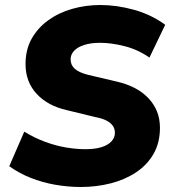

<svg xmlns="http://www.w3.org/2000/svg" viewBox="-20 -736 691 767"><path d="M303 11Q252 11 200.5 2Q149 -7 102.5 -25.5Q56 -44 17 -72L77 -210Q118 -185 160 -169.5Q202 -154 243 -147Q284 -140 321 -140Q359 -140 385 -148Q411 -156 425 -171Q439 -186 439 -205Q439 -221 431 -233Q423 -245 406 -254Q389 -263 362 -268L247 -296Q171 -313 126.5 -361Q82 -409 82 -480Q82 -537 106 -580.5Q130 -624 172 -654.5Q214 -685 268 -700.5Q322 -716 381 -716Q446 -716 515 -697Q584 -678 640 -637L577 -506Q531 -538 478 -551.5Q425 -565 380 -565Q343 -565 316.5 -556.5Q290 -548 276 -533Q262 -518 262 -499Q262 -476 279 -461Q296 -446 332 -437L447 -410Q529 -391 574 -342.5Q619 -294 619 -226Q619 -166 593.5 -121.5Q568 -77 523.5 -47.5Q479 -18 422 -3.5Q365 11 303 11Z"/></svg>

Font: Nunito Sans 12pt ExtraLight 12pt Black
Style: Italic
Weight: 900
Italic angle: -9°
Version: Version 3.101;gftools[0.9.27]